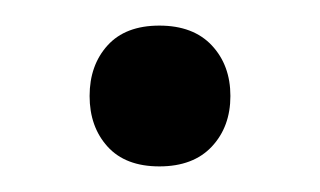

<svg xmlns="http://www.w3.org/2000/svg" viewBox="-20 -116 250 150"><path d="M64 -1.5Q50 -17 50 -41Q50 -65 64 -80.5Q78 -96 104.5 -96Q131 -96 145.5 -80.5Q160 -65 160 -41Q160 -17 145.5 -1.5Q131 14 104.5 14Q78 14 64 -1.5Z"/></svg>

Font: Imprima
Style: Regular
Weight: 400
Version: Version 1.001